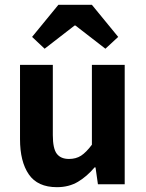

<svg xmlns="http://www.w3.org/2000/svg" viewBox="-20 -764 605 796"><path d="M216 12Q136 12 99.5 -41Q63 -94 63 -187V-495H199V-204Q199 -148 215.5 -126.5Q232 -105 266 -105Q295 -105 316 -118.5Q337 -132 361 -164V-495H497V0H386L376 -70H372Q341 -33 303.5 -10.5Q266 12 216 12ZM165 -562 113 -611 222 -744H361L470 -611L417 -562L293 -658H289Z"/></svg>

Font: Assistant ExtraLight
Style: Bold
Weight: 700
Version: Version 3.000